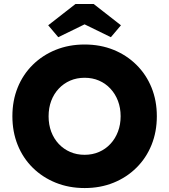

<svg xmlns="http://www.w3.org/2000/svg" viewBox="-20 -942 857 972"><path d="M408.7 10Q329 10 262.2 -17Q195.3 -44 145.8 -92.8Q96.3 -141.7 69.5 -208.1Q42.7 -274.5 42.7 -353.6Q42.7 -432.7 69.5 -498.8Q96.3 -565 145.8 -613.8Q195.3 -662.7 262.2 -689.7Q329.1 -716.7 408.3 -716.7Q488.3 -716.7 554.8 -689.7Q621.4 -662.7 670.8 -613.7Q720.3 -564.7 747.2 -498.5Q774 -432.3 774 -353.7Q774 -275 747.2 -208.5Q720.3 -142 670.8 -93Q621.4 -44 554.8 -17Q488.3 10 408.7 10ZM408.3 -158.3Q448 -158.3 481.2 -172.7Q514.3 -187 539 -213.5Q563.7 -240 577.2 -275.7Q590.7 -311.3 590.7 -353.5Q590.7 -395.7 577.2 -431.2Q563.7 -466.7 539 -493.2Q514.3 -519.7 481.2 -534Q448.1 -548.3 408.4 -548.3Q368.7 -548.3 335.5 -534Q302.3 -519.7 277.5 -493.3Q252.7 -467 239.3 -431.4Q226 -395.9 226 -353.1Q226 -311 239.3 -275.3Q252.7 -239.7 277.5 -213.3Q302.3 -187 335.4 -172.7Q368.5 -158.3 408.3 -158.3ZM275 -753.7 224 -814 362 -921.7H454.3L592.3 -814L541.3 -753.7L393.3 -826H423Z"/></svg>

Font: Lexend Medium
Style: Regular
Weight: 500
Designer: Bonnie Shaver-Troup, Thomas Jockin
Foundry: Lexend
Version: Version 1.005